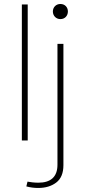

<svg xmlns="http://www.w3.org/2000/svg" viewBox="-20 -703 438 961"><path d="M244.6 -645.5C244.6 -624.5 260.3 -607.4 282.2 -607.4C305.2 -607.4 319.8 -624.5 319.8 -645.5C319.8 -666.5 305.2 -683.1 282.2 -683.1C260.3 -683.1 244.6 -666.5 244.6 -645.5ZM111.8 230C131.8 235.4 151.4 237.8 171.4 237.8C207 237.8 237.3 229 261.2 210.9C285.2 192.9 297.4 163.6 297.4 123.5V-483.4H267.6V121.6C267.6 183.6 232.4 211.4 171.9 211.4C150.9 211.4 129.4 208.5 117.7 206.1ZM118.7 -680.7H89.4V0H118.7Z"/></svg>

Font: Estedad Thin
Style: Regular
Weight: 100
Designer: Amin Abedi
Version: Version 7.3